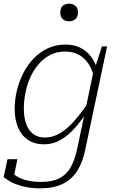

<svg xmlns="http://www.w3.org/2000/svg" viewBox="-38 -791 634 1047"><path d="M383 20 474 -412H477L518 -538H546L427 24Q413 94 383 141Q353 188 303.5 212Q254 236 181 236Q131 236 90.5 226Q50 216 22.5 201.5Q-5 187 -18 174L3 77H57L35 184Q32 182 29.5 179Q27 176 25.5 171.5Q24 167 23.5 160.5Q23 154 24 145Q34 159 56 172Q78 185 110.5 193Q143 201 186 201Q247 201 286 181Q325 161 347.5 121Q370 81 383 20ZM499 -388 478 -356Q469 -403 448 -437.5Q427 -472 394.5 -491Q362 -510 317 -510Q271 -510 235 -491Q199 -472 172 -440.5Q145 -409 127 -368.5Q109 -328 100.5 -284Q92 -240 92 -198Q92 -151 104.5 -115.5Q117 -80 143 -60.5Q169 -41 206 -41Q252 -41 292.5 -66.5Q333 -92 370.5 -135.5Q408 -179 443 -232L446 -195Q410 -138 372 -95Q334 -52 292.5 -28Q251 -4 204 -4Q150 -4 114 -28.5Q78 -53 60 -96.5Q42 -140 42 -197Q42 -247 54 -297Q66 -347 89 -392Q112 -437 145.5 -472Q179 -507 222.5 -527.5Q266 -548 318 -548Q354 -548 383.5 -537.5Q413 -527 436 -506.5Q459 -486 475 -456Q491 -426 499 -388ZM339 -675Q359 -675 373 -686.5Q387 -698 387 -723Q387 -748 373 -759.5Q359 -771 339 -771Q318 -771 304.5 -759.5Q291 -748 291 -723Q291 -698 304.5 -686.5Q318 -675 339 -675Z"/></svg>

Font: Roboto Serif Thin
Style: Italic
Weight: 250
Italic angle: -10°
Version: Version 1.007